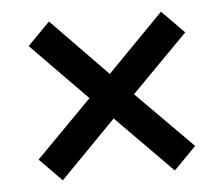

<svg xmlns="http://www.w3.org/2000/svg" viewBox="-39 -583 591 507"><g transform="rotate(-5 256.5 -329.5)"><path d="M108 -119 49 -179 197 -329 49 -480 108 -540 256 -388 405 -540 464 -480 315 -329 464 -179 405 -119 256 -270Z"/></g></svg>

Font: TT Toshiba Sans Medium
Style: Regular
Weight: 500
Designer: Paul D. Hunt
Foundry: Toshiba Corporation
Version: Version 2.020;PS 2.000;hotconv 1.0.86;makeotf.lib2.5.63406